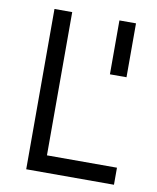

<svg xmlns="http://www.w3.org/2000/svg" viewBox="-80 -758 672 821"><g transform="rotate(10 256.5 -348.0)"><path d="M471 0V-74H167V-696H90V0ZM444 -696H372V-462H444Z"/></g></svg>

Font: TitilliumText22L
Style: 400 wt
Weight: 400
Designer: Campivisivi
Foundry: Campivisivi
Version: 1.000